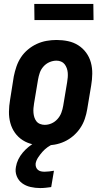

<svg xmlns="http://www.w3.org/2000/svg" viewBox="-20 -731 540 975"><path d="M206 8Q176 8 147.5 2Q119 -4 95.5 -19Q72 -34 56 -56.5Q40 -79 32.5 -106.5Q25 -134 25.5 -164Q26 -194 31 -223L50 -343Q55 -368 63.5 -393Q72 -418 86.5 -440Q101 -462 122 -479.5Q143 -497 167 -508Q191 -519 216.5 -523.5Q242 -528 267 -528Q297 -528 325.5 -522Q354 -516 377.5 -501Q401 -486 417.5 -463.5Q434 -441 441.5 -413.5Q449 -386 448.5 -356Q448 -326 443 -297L423 -177Q419 -152 410.5 -127Q402 -102 387 -80Q372 -58 351.5 -40.5Q331 -23 307 -12Q283 -1 257 3.5Q231 8 206 8ZM207 -97Q225 -97 242 -104.5Q259 -112 272 -126.5Q285 -141 291.5 -158.5Q298 -176 301 -194L321 -314Q323 -326 324 -338Q325 -350 324 -362Q323 -374 319 -385Q315 -396 308 -405Q301 -414 290 -418.5Q279 -423 267 -423Q249 -423 231.5 -415.5Q214 -408 201 -393.5Q188 -379 182 -361.5Q176 -344 173 -326L153 -206Q151 -194 150 -182Q149 -170 150 -158Q151 -146 154.5 -135Q158 -124 165 -115Q172 -106 183.5 -101.5Q195 -97 207 -97ZM184 224Q159 224 135 218.5Q111 213 92.5 199.5Q74 186 65 163.5Q56 141 61 116Q64 97 73 78.5Q82 60 95.5 44Q109 28 125 15Q141 2 159 -8H253L252 0Q236 6 221.5 16.5Q207 27 195.5 40Q184 53 174 68Q164 83 161 99Q160 109 163 117.5Q166 126 172.5 131.5Q179 137 187.5 139Q196 141 206 141Q218 141 230 139.5Q242 138 254 136L240 219Q226 221 212 222.5Q198 224 184 224ZM155 -629 154 -711H454L455 -629Z"/></svg>

Font: Iosevka Extrabold Oblique
Style: Regular
Weight: 800
Italic angle: -9°
Monospace: yes
Designer: Belleve Invis
Foundry: Belleve Invis
Version: Version 32.5.0; ttfautohint (v1.8.4)